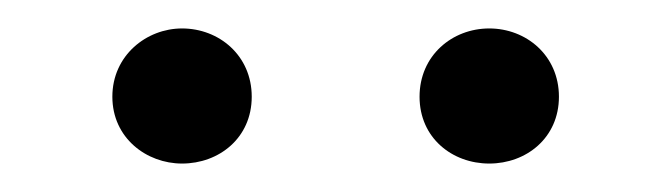

<svg xmlns="http://www.w3.org/2000/svg" viewBox="-20 -785 472 135"><path d="M108 -670C134 -670 157 -688 157 -717C157 -746 134 -765 108 -765C83 -765 59 -746 59 -717C59 -688 83 -670 108 -670ZM324 -670C350 -670 373 -688 373 -717C373 -746 350 -765 324 -765C298 -765 275 -746 275 -717C275 -688 298 -670 324 -670Z"/></svg>

Font: Source Han Serif CN Light
Style: Regular
Weight: 300
Designer: Ryoko NISHIZUKA 西塚涼子 (kana & ideographs); Frank Grießhammer (Latin, Greek & Cyrillic); Wenlong ZHANG 张文龙 (bopomofo); San
Foundry: Adobe
Version: Version 2.003;hotconv 1.1.1;makeotfexe 2.6.0